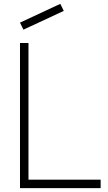

<svg xmlns="http://www.w3.org/2000/svg" viewBox="-20 -972 556 992"><path d="M101 -818.8 83.3 -855.2 291.7 -952.1 309.4 -915.6ZM127.1 -750V-43.8H500V0H83.3V-750Z"/></svg>

Font: Manrope Thin
Style: Regular
Weight: 100
Width: 4
Designer: Michael Sharanda
Foundry: Michael Sharanda
Version: Version 2.000;PS 002.000;hotconv 1.0.88;makeotf.lib2.5.64775